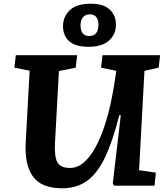

<svg xmlns="http://www.w3.org/2000/svg" viewBox="-20 -996 900 1030"><path d="M726 -83 816 -70 809 0H592L585 -12L628 -378H620Q584 -236 542.5 -150Q501 -64 446 -25Q391 14 313 14Q202 14 156.5 -49.5Q111 -113 118 -233L139 -617L57 -633L65 -700H394L386 -633L296 -615L275 -230Q271 -155 288 -125Q305 -95 356 -95Q395 -95 428.5 -123.5Q462 -152 489.5 -201Q517 -250 538 -312Q559 -374 573.5 -440.5Q588 -507 597 -570L604 -616L522 -633L530 -700H839L831 -633L755 -616ZM456 -745Q384 -745 351 -775Q318 -805 318 -856Q318 -905 353.5 -940.5Q389 -976 467 -976Q536 -976 569 -944.5Q602 -913 602 -864Q602 -812 565 -778.5Q528 -745 456 -745ZM458 -803Q508 -803 508 -863Q508 -919 461 -919Q437 -919 424.5 -902.5Q412 -886 412 -861Q412 -803 458 -803Z"/></svg>

Font: Literata 7pt
Style: Bold Italic
Weight: 700
Italic angle: -2°
Designer: Latin by Veronika Burian and Jose Scaglione. Greek by Irene Vlachou. Cyrillic by Vera Evstafieva
Foundry: TypeTogether
Version: Version 3.002